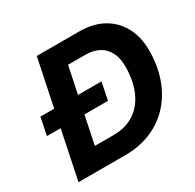

<svg xmlns="http://www.w3.org/2000/svg" viewBox="-157 -902 1094 1075"><g transform="rotate(-30 389.5 -364.5)"><path d="M55.6 0 206.6 -729H479.6Q572.4 -729 637.9 -691.1Q703.3 -653.1 736.8 -584.9Q770.3 -516.7 767.3 -425.1Q764.3 -328.6 733.7 -250.1Q703.1 -171.7 649.3 -115.9Q595.4 -60 521.9 -30Q448.4 0 358.6 0ZM236.4 -130.3H359.7Q415.6 -130.3 460 -149.6Q504.4 -168.9 536.6 -205.8Q568.7 -242.7 586.7 -295.4Q604.7 -348 607 -415.4Q609.3 -477.4 589.6 -518.2Q569.9 -559 532.7 -578.9Q495.6 -598.7 445 -598.7H333.7ZM31.4 -311.9 54.6 -424.6H449.3L426.1 -311.9Z"/></g></svg>

Font: Mona Sans
Style: Italic
Weight: 200
Italic angle: -11.6951°
Designer: Deni Anggara
Foundry: GitHub
Version: Version 2.000